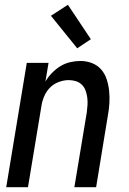

<svg xmlns="http://www.w3.org/2000/svg" viewBox="-20 -783 540 803"><path d="M6 0 92 -520H183L170 -442Q181 -461 197.5 -478Q214 -495 233 -506.5Q252 -518 273.5 -523Q295 -528 316 -528Q342 -528 365 -519Q388 -510 403.5 -492Q419 -474 426.5 -450.5Q434 -427 436.5 -402Q439 -377 437.5 -351Q436 -325 431 -299L382 0H291L343 -313Q345 -328 346 -344Q347 -360 345 -375Q343 -390 338 -404Q333 -418 322.5 -428.5Q312 -439 297.5 -443.5Q283 -448 267 -448Q247 -448 225.5 -440Q204 -432 188.5 -416Q173 -400 164.5 -379.5Q156 -359 153 -338L97 0ZM303 -581 193 -717 264 -763 360 -619Z"/></svg>

Font: Iosevka SS18 Medium
Style: Italic
Weight: 500
Italic angle: -9°
Monospace: yes
Designer: Belleve Invis
Foundry: Belleve Invis
Version: Version 25.1.1; ttfautohint (v1.8.4)